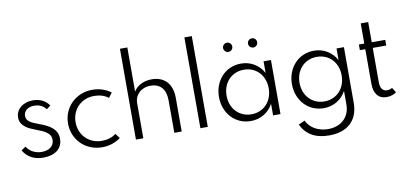

<svg xmlns="http://www.w3.org/2000/svg" viewBox="-88 -1080 3432 1628"><g transform="rotate(-10 1628.0 -266.0)"><path d="M210.5 14.5Q184.1 14.5 159.3 9.5Q134.5 4.5 112.5 -6.6Q90.5 -17.7 71.6 -35.2Q52.7 -52.7 38.2 -77.7L75.9 -103.6Q100 -67.7 133.6 -51.6Q167.3 -35.5 205.5 -35.5Q227.3 -35.5 246.6 -40.7Q265.9 -45.9 280.7 -56.8Q295.5 -67.7 304.1 -84.1Q312.7 -100.5 312.7 -122.3Q312.7 -143.6 303.4 -159.1Q294.1 -174.5 277.5 -186.8Q260.9 -199.1 238.4 -209.1Q215.9 -219.1 189.1 -229.1Q166.4 -237.7 143 -248.2Q119.5 -258.6 100.5 -273.4Q81.4 -288.2 69.3 -308.4Q57.3 -328.6 57.3 -357.3Q57.3 -383.2 68.2 -405.7Q79.1 -428.2 98.9 -444.5Q118.6 -460.9 145.9 -470.2Q173.2 -479.5 206.4 -479.5Q250.5 -479.5 285.9 -461.8Q321.4 -444.1 344.1 -410.9L310 -384.1Q291.4 -408.6 266.1 -420.7Q240.9 -432.7 210 -432.7Q167.3 -432.7 142.5 -412.5Q117.7 -392.3 117.7 -359.5Q117.7 -342.3 125 -330Q132.3 -317.7 145.9 -308Q159.5 -298.2 178.6 -290Q197.7 -281.8 221.4 -273.2Q254.5 -260.9 283 -247Q311.4 -233.2 332 -215.5Q352.7 -197.7 364.5 -174.5Q376.4 -151.4 376.4 -120Q376.4 -87.3 364.5 -62.3Q352.7 -37.3 330.9 -20.2Q309.1 -3.2 278.4 5.7Q247.7 14.5 210.5 14.5Z M717.3 14.5Q663.6 14.5 617.7 -4.3Q571.8 -23.2 538 -56.4Q504.1 -89.5 484.8 -134.8Q465.5 -180 465.5 -232.7Q465.5 -285.5 484.8 -330.7Q504.1 -375.9 538 -409.1Q571.8 -442.3 617.7 -461.1Q663.6 -480 717.3 -480Q763.6 -480 805 -466.1Q846.4 -452.3 876.4 -428.6L845.9 -387.7Q795.5 -425.9 724.5 -425.9Q681.4 -425.9 645.7 -411.1Q610 -396.4 584.3 -370.2Q558.6 -344.1 544.5 -308.9Q530.5 -273.6 530.5 -232.7Q530.5 -192.3 544.5 -157Q558.6 -121.8 584.3 -95.7Q610 -69.5 645.7 -54.5Q681.4 -39.5 725 -39.5Q759.5 -39.5 790.2 -49.1Q820.9 -58.6 845.5 -77.7L876.4 -36.8Q845.5 -13.2 804.5 0.7Q763.6 14.5 717.3 14.5Z M1009.1 0V-781.8H1072.7V-401.4Q1081.8 -417.7 1096.6 -432Q1111.4 -446.4 1131.1 -457Q1150.9 -467.7 1175.7 -473.9Q1200.5 -480 1229.5 -480Q1270 -480 1302 -467.3Q1334.1 -454.5 1356.6 -430.5Q1379.1 -406.4 1391.1 -370.9Q1403.2 -335.5 1403.2 -290.5V0H1339.5V-278.2Q1339.5 -351.4 1305.7 -389.8Q1271.8 -428.2 1209.5 -428.2Q1177.3 -428.2 1151.8 -418Q1126.4 -407.7 1108.9 -390.7Q1091.4 -373.6 1082 -351.4Q1072.7 -329.1 1072.7 -304.5V0Z M1564.1 0V-781.8H1627.7V0Z M1765 -232.7Q1765 -285.9 1782.5 -331.1Q1800 -376.4 1830.9 -409.5Q1861.8 -442.7 1904.3 -461.4Q1946.8 -480 1996.8 -480Q2059.1 -480 2109.5 -450Q2160 -420 2190 -365.5V-465.5H2253.6V0H2190V-100Q2160 -45.5 2109.5 -15.5Q2059.1 14.5 1996.8 14.5Q1946.8 14.5 1904.3 -4.1Q1861.8 -22.7 1830.9 -55.9Q1800 -89.1 1782.5 -134.3Q1765 -179.5 1765 -232.7ZM1830.5 -232.7Q1830.5 -190.9 1843.9 -155.7Q1857.3 -120.5 1881.6 -95Q1905.9 -69.5 1939.1 -55.2Q1972.3 -40.9 2011.8 -40.9Q2051.4 -40.9 2084.8 -55.2Q2118.2 -69.5 2142.3 -95Q2166.4 -120.5 2179.8 -155.7Q2193.2 -190.9 2193.2 -232.7Q2193.2 -275 2179.8 -310.2Q2166.4 -345.5 2142.3 -370.9Q2118.2 -396.4 2084.8 -410.5Q2051.4 -424.5 2011.8 -424.5Q1972.3 -424.5 1939.1 -410.2Q1905.9 -395.9 1881.6 -370.5Q1857.3 -345 1843.9 -309.8Q1830.5 -274.5 1830.5 -232.7ZM2125.5 -595.9Q2109.1 -595.9 2097.5 -607.5Q2085.9 -619.1 2085.9 -635.5Q2085.9 -651.8 2097.5 -663.4Q2109.1 -675 2125.5 -675Q2141.8 -675 2153.4 -663.4Q2165 -651.8 2165 -635.5Q2165 -619.1 2153.4 -607.5Q2141.8 -595.9 2125.5 -595.9ZM1910.9 -595.9Q1894.5 -595.9 1883 -607.5Q1871.4 -619.1 1871.4 -635.5Q1871.4 -651.8 1883 -663.4Q1894.5 -675 1910.9 -675Q1927.3 -675 1938.9 -663.4Q1950.5 -651.8 1950.5 -635.5Q1950.5 -619.1 1938.9 -607.5Q1927.3 -595.9 1910.9 -595.9Z M2393.2 -232.7Q2393.2 -285.9 2410.7 -331.1Q2428.2 -376.4 2459.1 -409.5Q2490 -442.7 2532.5 -461.4Q2575 -480 2625 -480Q2687.3 -480 2737.7 -450Q2788.2 -420 2818.2 -365.5V-465.5H2881.8V12.7Q2881.8 70.9 2864.3 115.2Q2846.8 159.5 2814.1 189.5Q2781.4 219.5 2734.8 234.8Q2688.2 250 2630 250Q2541.8 250 2481.6 215.5Q2421.4 180.9 2391.4 114.5L2445 90Q2455.9 114.1 2474.3 133.6Q2492.7 153.2 2516.8 166.8Q2540.9 180.5 2569.8 188Q2598.6 195.5 2630.5 195.5Q2670.9 195.5 2705.2 183.4Q2739.5 171.4 2764.5 148.4Q2789.5 125.5 2803.9 92Q2818.2 58.6 2818.2 15.9V-100Q2788.2 -45.5 2737.7 -15.5Q2687.3 14.5 2625 14.5Q2575 14.5 2532.5 -4.1Q2490 -22.7 2459.1 -55.9Q2428.2 -89.1 2410.7 -134.3Q2393.2 -179.5 2393.2 -232.7ZM2458.6 -232.7Q2458.6 -190.9 2472 -155.7Q2485.5 -120.5 2509.8 -95Q2534.1 -69.5 2567.3 -55.2Q2600.5 -40.9 2640 -40.9Q2679.5 -40.9 2713 -55.2Q2746.4 -69.5 2770.5 -95Q2794.5 -120.5 2808 -155.7Q2821.4 -190.9 2821.4 -232.7Q2821.4 -275 2808 -310.2Q2794.5 -345.5 2770.5 -370.9Q2746.4 -396.4 2713 -410.5Q2679.5 -424.5 2640 -424.5Q2600.5 -424.5 2567.3 -410.2Q2534.1 -395.9 2509.8 -370.5Q2485.5 -345 2472 -309.8Q2458.6 -274.5 2458.6 -232.7Z M3165.5 14.5Q3114.1 14.5 3085.7 -20.2Q3057.3 -55 3057.3 -118.6V-416.8H3010.5V-465.5H3057.3V-639.1H3121.4V-465.5H3237.7V-416.8H3121.4V-121.8Q3121.4 -82.7 3136.4 -62.3Q3151.4 -41.8 3179.5 -41.8Q3191.4 -41.8 3202.7 -45Q3214.1 -48.2 3223.2 -54.5L3250.5 -12.3Q3235.9 -0.5 3213 7Q3190 14.5 3165.5 14.5Z"/></g></svg>

Font: Spartan
Style: Regular
Weight: 400
Designer: Matt Bailey, Mirko Velimirovic
Foundry: Matt Bailey
Version: Version 1.005